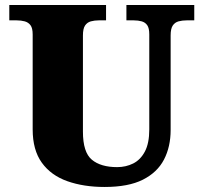

<svg xmlns="http://www.w3.org/2000/svg" viewBox="-20 -734 809 764"><path d="M396 10Q313 10 248 -13Q183 -36 146.5 -86.5Q110 -137 110 -219V-597Q110 -622 101.5 -633.5Q93 -645 78.5 -649Q64 -653 46 -653H17V-714H402V-653H373Q356 -653 341.5 -649Q327 -645 318.5 -632.5Q310 -620 310 -593V-210Q310 -128 345.5 -98.5Q381 -69 446 -69Q481 -69 510 -83.5Q539 -98 556.5 -131Q574 -164 574 -219V-597Q574 -622 566 -633.5Q558 -645 544 -649Q530 -653 512 -653H483V-714H753V-653H723Q705 -653 690.5 -649Q676 -645 667.5 -632.5Q659 -620 659 -593V-217Q659 -150 632.5 -99Q606 -48 548.5 -19Q491 10 396 10Z"/></svg>

Font: Noto Serif Gujarati Black
Style: Regular
Weight: 900
Version: Version 2.102